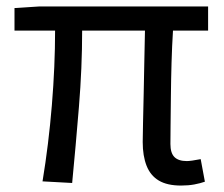

<svg xmlns="http://www.w3.org/2000/svg" viewBox="-20 -563 694 596"><path d="M542 13Q499 13 473 -2.5Q447 -18 435 -48.5Q423 -79 423 -122Q423 -143 424 -182.5Q425 -222 426 -271.5Q427 -321 428 -372Q429 -423 430 -468H235Q235 -353 225 -231Q215 -109 204 5L112 0Q131 -115 141 -236.5Q151 -358 151 -468H25V-538L103 -543H626V-468H517Q514 -421 512.5 -368.5Q511 -316 510.5 -265.5Q510 -215 509.5 -175.5Q509 -136 509 -116Q509 -88 521.5 -75.5Q534 -63 560 -63Q572 -63 603 -69L616 1Q602 6 583.5 9.5Q565 13 542 13Z"/></svg>

Font: Farlight84_Sys_V01
Style: Regular
Weight: 400
Designer: Ryoko NISHIZUKA  (kana, bopomofo & ideographs); Paul D. Hunt (Latin, Greek & Cyrillic); Sandoll Communications , Soo-you
Foundry: Adobe
Version: Version 2.004;October 29, 2024;FontCreator 14.0.0.2814 64-bi